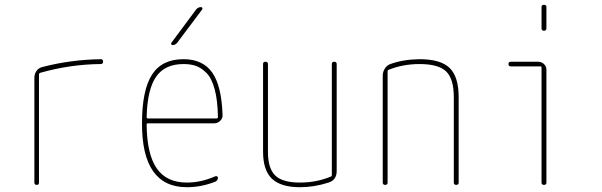

<svg xmlns="http://www.w3.org/2000/svg" viewBox="-20 -780 2540 810"><path d="M125 -9.8V-452.1Q125 -467.8 133.8 -480.5Q142.6 -493.2 158.2 -497.1Q276.4 -528.3 406.2 -530.3Q415 -530.3 415 -520Q415 -509.8 404.3 -509.8Q276.4 -508.8 149.4 -472.7Q145.5 -471.7 144.5 -466.8V-9.8Q144.5 0 134.8 0Q125 0 125 -9.8Z M753.9 -509.8Q675.8 -509.8 638.7 -456.5Q601.6 -403.3 598.6 -286.1Q598.6 -280.3 604.5 -280.3H893.6Q898.4 -280.3 899.4 -285.2Q898.4 -356.4 885.7 -403.3Q873 -450.2 851.1 -472.2Q829.1 -494.1 806.6 -502Q784.2 -509.8 753.9 -509.8ZM768.6 9.8Q578.1 9.8 579.1 -259.8Q579.1 -399.4 621.1 -464.8Q663.1 -530.3 753.9 -530.3Q835.9 -530.3 875.5 -473.6Q915 -417 918.9 -294.9Q919.9 -281.2 909.2 -270.5Q898.4 -259.8 883.8 -259.8H604.5Q599.6 -259.8 598.6 -255.9Q599.6 -129.9 641.1 -69.8Q682.6 -9.8 768.6 -9.8Q828.1 -9.8 887.7 -36.1Q891.6 -38.1 895.5 -36.1Q899.4 -34.2 899.4 -30.3Q899.4 -19.5 888.7 -13.7Q829.1 9.8 768.6 9.8ZM708 -589.8Q704.1 -589.8 702.6 -593.3Q701.2 -596.7 703.1 -599.6L807.6 -740.2Q815.4 -750 828.1 -750Q832 -750 833.5 -746.6Q835 -743.2 833 -740.2L727.5 -599.6Q719.7 -589.8 708 -589.8Z M1245.1 9.8Q1165 9.8 1127.4 -25.9Q1089.8 -61.5 1089.8 -139.6V-509.8Q1089.8 -519.5 1100.1 -519.5Q1110.4 -519.5 1110.4 -509.8V-139.6Q1110.4 -69.3 1141.1 -39.6Q1171.9 -9.8 1245.1 -9.8Q1315.4 -9.8 1376 -35.2Q1379.9 -36.1 1379.9 -42V-509.8Q1379.9 -519.5 1390.1 -519.5Q1400.4 -519.5 1400.4 -509.8V-58.6Q1400.4 -20.5 1366.2 -9.8Q1305.7 9.8 1245.1 9.8Z M1594.7 -9.8V-460.9Q1594.7 -476.6 1603.5 -490.7Q1612.3 -504.9 1627 -509.8Q1680.7 -529.3 1750 -530.3Q1838.9 -530.3 1877 -493.2Q1915 -456.1 1915 -370.1V-9.8Q1915 0 1904.8 0Q1894.5 0 1894.5 -9.8V-370.1Q1894.5 -447.3 1862.3 -478.5Q1830.1 -509.8 1750 -509.8Q1679.7 -509.8 1619.1 -485.4Q1615.2 -484.4 1615.2 -477.5V-9.8Q1615.2 0 1605 0Q1594.7 0 1594.7 -9.8Z M2134.8 -500Q2125 -500 2125 -509.8Q2125 -519.5 2134.8 -519.5H2250Q2264.6 -519.5 2274.9 -509.8Q2285.2 -500 2285.2 -485.4V-9.8Q2285.2 0 2274.9 0Q2264.6 0 2264.6 -9.8V-495.1Q2264.6 -500 2259.8 -500ZM2264.6 -660.2V-750Q2264.6 -759.8 2274.9 -759.8Q2285.2 -759.8 2285.2 -750V-660.2Q2285.2 -650.4 2274.9 -650.4Q2264.6 -650.4 2264.6 -660.2Z"/></svg>

Font: Rounded-X Mgen+ 1mn thin
Style: Regular
Weight: 100
Designer: [Source Han Sans]
Ryoko NISHIZUKA  (kana & ideographs); Paul D. Hunt (Latin, Greek & Cyrillic); Wenlong ZHANG  (bopomofo
Version: Version 1.059.20150602